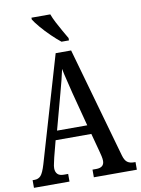

<svg xmlns="http://www.w3.org/2000/svg" viewBox="-100 -998 781 1064"><g transform="rotate(-10 291.0 -465.5)"><path d="M3 0V-43H14Q36 -43 49.5 -58Q63 -73 77 -120L251 -714H338L514 -92Q522 -64 536 -53.5Q550 -43 574 -43H582V0H340V-43H361Q406 -43 406 -81Q406 -92 402.5 -108Q399 -124 395 -138L368 -239H167L143 -147Q141 -135 136.5 -117.5Q132 -100 132 -87Q132 -67 143 -55Q154 -43 179 -43H203V0ZM184 -290H354L304 -481Q294 -524 285 -559Q276 -594 271 -622Q265 -594 256.5 -560Q248 -526 238 -490ZM294 -771Q271 -789 241.5 -817.5Q212 -846 187.5 -875Q163 -904 153 -921V-931H259Q267 -909 281 -882Q295 -855 310 -829Q325 -803 336 -784V-771Z"/></g></svg>

Font: Noto Serif Hebrew ExtraCondensed Medium
Style: Regular
Weight: 500
Width: 2
Designer: Monotype Design Team
Foundry: Monotype Imaging Inc.
Version: Version 2.004; ttfautohint (v1.8.4.7-5d5b)